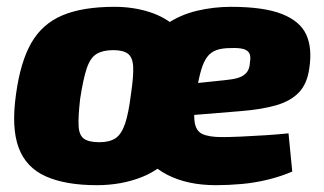

<svg xmlns="http://www.w3.org/2000/svg" viewBox="-20 -531 949 563"><path d="M316 -511Q370 -511 417.5 -496Q465 -481 499 -449.5Q533 -418 548.5 -366.5Q564 -315 553 -241Q540 -147 498.5 -91.5Q457 -36 396.5 -12Q336 12 264 12Q172 12 114 -14Q56 -40 34.5 -98.5Q13 -157 27 -255Q40 -350 72 -405.5Q104 -461 163 -486Q222 -511 316 -511ZM312 -384Q282 -384 263.5 -373Q245 -362 234.5 -331Q224 -300 215 -241Q209 -189 210.5 -161.5Q212 -134 226.5 -124Q241 -114 271 -114Q301 -114 318.5 -125.5Q336 -137 346.5 -167.5Q357 -198 364 -255Q372 -308 370.5 -335.5Q369 -363 355 -373.5Q341 -384 312 -384ZM657 -511Q753 -511 806.5 -490Q860 -469 878 -429.5Q896 -390 887 -331Q881 -286 857 -260.5Q833 -235 790.5 -222.5Q748 -210 684 -205L427 -184L440 -275L640 -296Q662 -298 677.5 -302.5Q693 -307 702.5 -317.5Q712 -328 713 -349Q716 -366 711 -375Q706 -384 693 -387.5Q680 -391 656 -390Q631 -390 614.5 -384Q598 -378 587.5 -364Q577 -350 569.5 -324.5Q562 -299 556 -259Q547 -203 550.5 -175Q554 -147 573.5 -138Q593 -129 631 -129Q652 -129 687 -130.5Q722 -132 759.5 -134.5Q797 -137 826 -140L837 -28Q805 -14 766.5 -4.5Q728 5 689 8.5Q650 12 613 12Q530 12 470.5 -18.5Q411 -49 383.5 -108.5Q356 -168 365 -254Q373 -332 400.5 -382.5Q428 -433 468.5 -460.5Q509 -488 558 -499.5Q607 -511 657 -511Z"/></svg>

Font: Exo 2 ExtraBold
Style: Italic
Weight: 800
Italic angle: -8°
Designer: Natanael Gama
Foundry: Natanael Gama
Version: Version 2.010